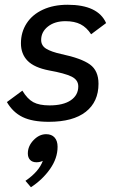

<svg xmlns="http://www.w3.org/2000/svg" viewBox="-20 -501 493 807"><path d="M9 -72 74 -120Q95 -85 120 -71.5Q145 -58 188 -58Q246 -58 277.5 -79.5Q309 -101 309 -138Q309 -165 281 -179Q253 -193 186 -205Q124 -217 96 -245.5Q68 -274 68 -319Q68 -366 92 -403Q116 -440 160.5 -460.5Q205 -481 264 -481Q392 -481 426 -404L363 -357Q344 -386 318.5 -399Q293 -412 255 -412Q210 -412 181.5 -389.5Q153 -367 153 -333Q153 -309 174.5 -296Q196 -283 237 -274Q322 -256 358 -230Q394 -204 394 -149Q394 -73 340.5 -31Q287 11 185 11Q116 11 75 -9Q34 -29 9 -72ZM222 116Q222 164 190.5 209Q159 254 110 286L87 259Q144 220 160 175Q148 181 133 181Q116 181 106.5 171Q97 161 97 144Q97 113 121 88Q145 63 174 63Q197 63 209.5 77Q222 91 222 116Z"/></svg>

Font: KoHo Medium
Style: Italic
Weight: 500
Italic angle: -10°
Designer: Cadson Demak & Katatrad Team
Foundry: Cadson Demak Co.,Ltd.
Version: Version 1.000